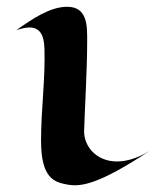

<svg xmlns="http://www.w3.org/2000/svg" viewBox="-20 -525 461 566"><path d="M421 -80C385 -58 352 -49 325 -49C262 -49 227 -96 228 -139C229 -185 237 -319 237 -403C237 -447 239 -505 178 -505C127 -505 75 -469 28 -436C43 -441 56 -444 67 -444C95 -444 110 -425 111 -382C114 -293 101 -204 101 -110C101 2 141 12 178 19C220 27 273 17 421 -80Z"/></svg>

Font: Eagle Lake
Style: Regular
Weight: 400
Designer: Astigmatic (AOETI)
Foundry: Astigmatic (AOETI)
Version: Version 1.000